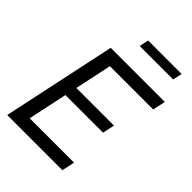

<svg xmlns="http://www.w3.org/2000/svg" viewBox="-254 -1013 1129 1129"><g transform="rotate(45 310.5 -448.0)"><path d="M171 -710H621L604 -630H244L195 -400H508L492 -325H179L127 -80H496L479 0H20ZM284 -838 296 -896H575L562 -838Z"/></g></svg>

Font: PTCRaleway Medium
Style: Italic
Weight: 500
Italic angle: -12°
Designer: Matt McInerney, Pablo Impallari, Rodrigo Fuenzalida
Foundry: Matt McInerney, Pablo Impallari, Rodrigo Fuenzalida
Version: Version 3.000g; ttfautohint (v1.5) -l 8 -r 28 -G 28 -x 14 -D